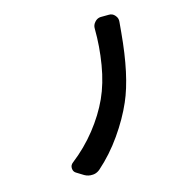

<svg xmlns="http://www.w3.org/2000/svg" viewBox="-170 -933 1131 1127"><g transform="rotate(-30 396.0 -369.5)"><path d="M585 -715.8Q589.8 -738.3 610.4 -751Q624 -759.8 638.7 -759.8Q645.5 -759.8 652.3 -757.8L697.3 -746.1Q718.8 -741.2 728.5 -720.7Q734.4 -709 734.4 -698.2Q734.4 -688.5 730.5 -678.7Q726.6 -668 719.2 -647.9Q711.9 -627.9 709 -620.1Q620.1 -377 520.5 -252.9Q460 -176.8 374.5 -105Q289.1 -33.2 194.3 13.7Q177.7 21.5 161.1 21.5Q153.3 21.5 145.5 19.5Q120.1 14.6 101.6 -3.9L68.4 -39.1Q57.6 -49.8 57.6 -63.5Q57.6 -68.4 58.6 -73.2Q62.5 -92.8 82 -100.6Q179.7 -141.6 263.7 -204.1Q347.7 -266.6 408.2 -339.8Q467.8 -412.1 513.2 -512.2Q558.6 -612.3 585 -715.8Z"/></g></svg>

Font: Gen Jyuu Gothic P Bold
Style: Bold
Weight: 700
Designer: [Source Han Sans]
Ryoko NISHIZUKA  (kana & ideographs); Paul D. Hunt (Latin, Greek & Cyrillic); Wenlong ZHANG  (bopomofo
Version: Version 1.002.20150607